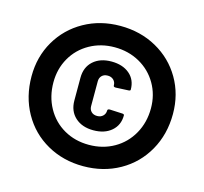

<svg xmlns="http://www.w3.org/2000/svg" viewBox="-104 -824 1005 947"><g transform="rotate(15 399.0 -350.0)"><path d="M398 8Q296 8 213.5 -38.5Q131 -85 84.5 -168Q38 -251 38 -355Q38 -455 85 -535.5Q132 -616 214 -662Q296 -708 398 -708Q501 -708 583.5 -662Q666 -616 713 -535.5Q760 -455 760 -355Q760 -251 713 -168Q666 -85 583.5 -38.5Q501 8 398 8ZM398 -101Q469 -101 526 -133.5Q583 -166 615.5 -224Q648 -282 648 -354Q648 -423 615.5 -479Q583 -535 526 -567Q469 -599 398 -599Q328 -599 271 -567Q214 -535 182 -479Q150 -423 150 -354Q150 -282 182 -224Q214 -166 270.5 -133.5Q327 -101 398 -101ZM401 -176Q343 -176 308 -208Q273 -240 273 -294V-410Q273 -464 308 -495.5Q343 -527 401 -527Q458 -527 493 -497.5Q528 -468 528 -417Q528 -411 516 -411L454 -408Q442 -408 442 -415Q442 -433 430.5 -444Q419 -455 401 -455Q382 -455 371 -444Q360 -433 360 -415V-288Q360 -271 371 -260Q382 -249 401 -249Q419 -249 430.5 -260Q442 -271 442 -288Q442 -296 454 -296L516 -293Q528 -293 528 -286Q528 -236 493 -206Q458 -176 401 -176Z"/></g></svg>

Font: LinhAnh ExtBd
Style: Regular
Weight: 800
Designer: Jeremy Tribby
Foundry: Tribby Type
Version: Version 1.408